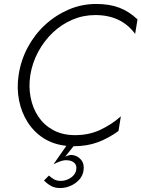

<svg xmlns="http://www.w3.org/2000/svg" viewBox="-20 -729 714 969"><path d="M133 -350Q143 -412 172.5 -467Q202 -522 246 -564Q290 -606 345 -629.5Q400 -653 461 -653Q592 -653 662 -558L674 -631Q632 -671 582.5 -690Q533 -709 466 -709Q392 -709 326 -680.5Q260 -652 207 -603Q154 -554 119.5 -489Q85 -424 74 -350Q64 -284 76 -223Q88 -162 119.5 -112.5Q151 -63 200 -31.5Q249 0 315 7L250 100Q267 91 286 84.5Q305 78 321 80Q342 81 355 93Q368 105 365 126Q362 151 338 167.5Q314 184 287 184Q268 184 254.5 177Q241 170 227 157L202 182Q221 201 239.5 210.5Q258 220 284 220Q311 220 337 208.5Q363 197 381 176.5Q399 156 402 128Q406 96 387.5 75.5Q369 55 342 53Q332 53 324.5 55.5Q317 58 309 62L351 9Q420 9 474.5 -11.5Q529 -32 578 -68L590 -142Q543 -100 484.5 -73Q426 -46 354 -47Q293 -48 247.5 -73Q202 -98 173.5 -140.5Q145 -183 134.5 -237.5Q124 -292 133 -350Z"/></svg>

Font: Jost* 300 Light Italic
Style: Italic
Weight: 300
Italic angle: -10°
Version: Version 3.200; ttfautohint (v0.97) -l 8 -r 50 -G 200 -x 14 -